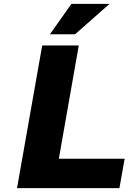

<svg xmlns="http://www.w3.org/2000/svg" viewBox="-20 -972 664 992"><path d="M238 -795 349 -952H546L368 -795ZM68 0 198 -737H387L284 -152H624L597 0Z"/></svg>

Font: Tomorrow
Style: Bold Italic
Weight: 700
Italic angle: -10°
Designer: Tony de Marco, Monica Rizzolli
Foundry: Just in Type
Version: Version 2.002